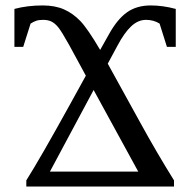

<svg xmlns="http://www.w3.org/2000/svg" viewBox="-20 -682 696 702"><path d="M590.3 -510.7 563.5 -595.7Q542 -609.4 513.7 -609.4Q484.9 -609.4 459.7 -585.9Q434.6 -562.5 409.2 -514.6L374 -449.2Q433.1 -342.8 492.4 -234.4Q551.8 -126 616.2 -22.5V0H76.2V-22.5Q127 -103 234.4 -297.4L293.9 -405.3L233.4 -516.6Q205.1 -567.4 193.1 -582Q181.2 -596.7 168.5 -603Q155.8 -609.4 137.7 -609.4Q122.1 -609.4 112.3 -606Q102.5 -602.5 91.8 -595.7L64.9 -510.7H32.7V-649.4Q80.1 -662.1 136.2 -662.1Q181.2 -662.1 213.9 -647.7Q246.6 -633.3 273.4 -605.5Q300.3 -577.6 346.2 -499.5L379.4 -558.6Q409.7 -612.8 445.1 -637.5Q480.5 -662.1 530.8 -662.1Q575.2 -662.1 622.6 -649.4V-510.7ZM322.3 -353 162.6 -54.7H485.4Z"/></svg>

Font: Tinos
Style: Regular
Weight: 400
Designer: Steve Matteson
Foundry: Monotype Imaging Inc.
Version: Version 1.23